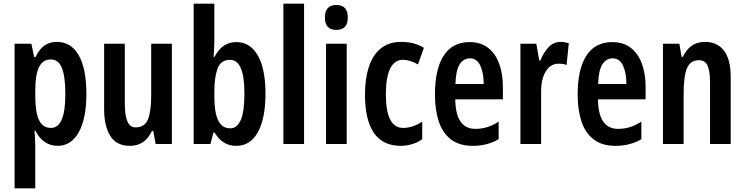

<svg xmlns="http://www.w3.org/2000/svg" viewBox="-20 -780 4036 1040"><path d="M288 -553Q365 -553 406.5 -480.5Q448 -408 448 -271Q448 -139 407 -64.5Q366 10 292 10Q254 10 223 -10.5Q192 -31 172 -72H167Q171 -16 171 13V240H59V-543H150L165 -471H172Q195 -517 223 -535Q251 -553 288 -553ZM256 -458Q212 -458 191.5 -417Q171 -376 171 -286V-262Q171 -171 191.5 -129Q212 -87 256 -87Q334 -87 334 -270Q334 -364 315.5 -411Q297 -458 256 -458Z M911 -543V0H823L810 -71H803Q766 10 684 10Q611 10 577.5 -43.5Q544 -97 544 -189V-543H656V-219Q656 -90 713 -90Q764 -90 781.5 -133.5Q799 -177 799 -262V-543Z M1141 -560Q1141 -544 1140 -522Q1139 -500 1137 -472H1142Q1164 -514 1193.5 -533Q1223 -552 1260 -552Q1335 -552 1376.5 -479.5Q1418 -407 1418 -273Q1418 -139 1377 -64.5Q1336 10 1260 10Q1223 10 1195 -6.5Q1167 -23 1142 -62H1136L1120 0H1029V-760H1141ZM1226 -456Q1176 -456 1158.5 -409Q1141 -362 1141 -284V-260Q1141 -170 1162 -127.5Q1183 -85 1227 -85Q1265 -85 1284.5 -131Q1304 -177 1304 -274Q1304 -456 1226 -456Z M1627 0H1515V-760H1627Z M1802 -753Q1864 -753 1864 -685Q1864 -618 1802 -618Q1740 -618 1740 -685Q1740 -753 1802 -753ZM1858 -543V0H1746V-543Z M2151 10Q1957 10 1957 -269Q1957 -354 1978 -418Q1999 -482 2042.5 -517.5Q2086 -553 2153 -553Q2191 -553 2220.5 -545Q2250 -537 2276 -521L2244 -431Q2201 -456 2162 -456Q2117 -456 2093.5 -408.5Q2070 -361 2070 -269Q2070 -87 2164 -87Q2214 -87 2267 -121V-26Q2242 -8 2211.5 1Q2181 10 2151 10Z M2524 -552Q2583 -552 2623 -521.5Q2663 -491 2683.5 -436Q2704 -381 2704 -309V-242H2446Q2448 -82 2555 -82Q2588 -82 2618 -91Q2648 -100 2681 -121V-26Q2620 10 2541 10Q2468 10 2422.5 -25Q2377 -60 2356.5 -122.5Q2336 -185 2336 -268Q2336 -406 2383.5 -479Q2431 -552 2524 -552ZM2526 -464Q2490 -464 2469.5 -431Q2449 -398 2447 -325H2600Q2600 -386 2581.5 -425Q2563 -464 2526 -464Z M3016 -553Q3037 -553 3061 -546L3049 -428Q3032 -435 3006 -435Q2961 -435 2935.5 -392Q2910 -349 2911 -279V0H2799V-543H2885L2901 -452H2907Q2923 -494 2950.5 -523.5Q2978 -553 3016 -553Z M3297 -552Q3356 -552 3396 -521.5Q3436 -491 3456.5 -436Q3477 -381 3477 -309V-242H3219Q3221 -82 3328 -82Q3361 -82 3391 -91Q3421 -100 3454 -121V-26Q3393 10 3314 10Q3241 10 3195.5 -25Q3150 -60 3129.5 -122.5Q3109 -185 3109 -268Q3109 -406 3156.5 -479Q3204 -552 3297 -552ZM3299 -464Q3263 -464 3242.5 -431Q3222 -398 3220 -325H3373Q3373 -386 3354.5 -425Q3336 -464 3299 -464Z M3799 -553Q3866 -553 3902 -505Q3938 -457 3938 -363V0H3826V-333Q3826 -393 3813 -423.5Q3800 -454 3766 -454Q3720 -454 3701.5 -411.5Q3683 -369 3683 -269V0H3571V-543H3660L3672 -472H3679Q3716 -553 3799 -553Z"/></svg>

Font: Noto Sans Ethiopic ExtraCondensed SemiBold
Style: Regular
Weight: 600
Width: 2
Designer: Monotype Design Team
Foundry: Monotype Imaging Inc.
Version: Version 2.102; ttfautohint (v1.8.4.7-5d5b)